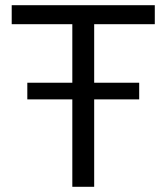

<svg xmlns="http://www.w3.org/2000/svg" viewBox="-20 -718 640 738"><path d="M342 -336V0H258V-336H85V-400H258V-625H25V-698H575V-625H342V-400H515V-336Z"/></svg>

Font: IBM Plex Mono
Style: Regular
Weight: 400
Monospace: yes
Designer: Mike Abbink, Paul van der Laan, Pieter van Rosmalen
Foundry: Bold Monday
Version: Version 2.3